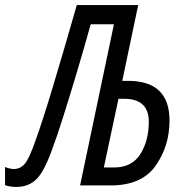

<svg xmlns="http://www.w3.org/2000/svg" viewBox="-82 -734 736 760"><path d="M-18 6Q33 6 64.5 -27Q96 -60 128 -153Q143 -192 168 -271Q193 -350 222 -447Q251 -544 277 -638H369L235 0H356Q479 0 534 -78Q589 -156 589 -257Q589 -414 425 -414H402L465 -714H222Q170 -532 127 -389.5Q84 -247 60 -182Q34 -106 16 -85.5Q-2 -65 -27 -65Q-43 -65 -62 -73V-1Q-42 6 -18 6ZM329 -71 387 -343H409Q507 -343 507 -252Q507 -177 473.5 -124Q440 -71 369 -71Z"/></svg>

Font: Noto Sans UI Condensed
Style: Italic
Weight: 400
Width: 3
Italic angle: -12°
Designer: Monotype Design Team
Foundry: Monotype Imaging Inc.
Version: Version 1.901